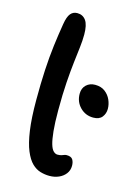

<svg xmlns="http://www.w3.org/2000/svg" viewBox="-117 -824 644 900"><g transform="rotate(15 204.5 -374.5)"><path d="M342 -306Q304 -306 278 -332.5Q252 -359 252 -398Q252 -425 269 -441Q286 -457 312 -457Q341 -457 360 -442.5Q379 -428 388.5 -406.5Q398 -385 398 -363Q398 -340 384.5 -323Q371 -306 342 -306ZM214 11Q192 11 170 4.5Q148 -2 129 -20.5Q110 -39 95 -75Q80 -111 71.5 -170Q63 -229 63 -317Q63 -398 66.5 -462.5Q70 -527 77 -583Q84 -639 93 -693Q99 -730 111.5 -745Q124 -760 144 -760Q171 -760 186 -739Q201 -718 201 -671Q201 -642 197 -608.5Q193 -575 188 -532.5Q183 -490 179 -432.5Q175 -375 175 -297Q175 -236 179 -196.5Q183 -157 189.5 -135Q196 -113 205.5 -104Q215 -95 225 -95Q237 -95 244.5 -97.5Q252 -100 257 -102Q262 -104 268 -104Q290 -104 297.5 -92Q305 -80 305 -62Q305 -40 292.5 -23.5Q280 -7 259.5 2Q239 11 214 11Z"/></g></svg>

Font: Shantell Sans Medium
Style: Regular
Weight: 500
Designer: Stephen Nixon, Anya Danilova, Shantell Martin
Foundry: Arrow Type
Version: Version 1.011;[c5ecc13dd]